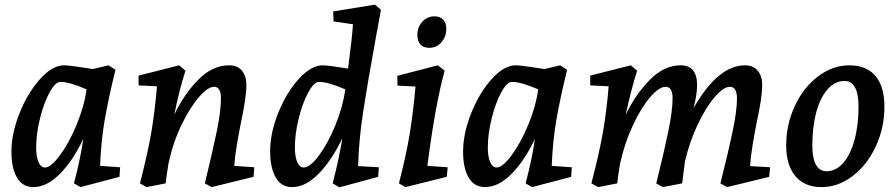

<svg xmlns="http://www.w3.org/2000/svg" viewBox="-20 -790 3842 823"><path d="M29 -140Q29 -218 64 -305.5Q99 -393 152 -451.5Q205 -510 254 -510Q276 -510 346 -499L378 -494L445 -510L475 -491Q445 -369 429 -277Q413 -185 409 -79L495 -73L492 -32L325 12L297 -4Q325 -110 337 -195Q294 -103 237.5 -45.5Q181 12 123 12Q77 12 53 -28.5Q29 -69 29 -140ZM173 -72Q198 -72 237 -124.5Q276 -177 308.5 -255.5Q341 -334 351 -407Q277 -439 239 -439Q217 -439 192.5 -394Q168 -349 151.5 -282.5Q135 -216 135 -158Q135 -119 145 -95.5Q155 -72 173 -72Z M653 -420 574 -424V-466L748 -510L775 -487Q749 -407 727 -298Q768 -385 829 -447.5Q890 -510 962 -510Q998 -510 1017 -487Q1036 -464 1036 -428Q1036 -396 1030 -356.5Q1024 -317 1012 -260Q1003 -216 995 -167.5Q987 -119 984 -79L1070 -73L1067 -32L887 12L858 -4Q892 -143 909.5 -228.5Q927 -314 927 -368Q927 -418 898 -418Q871 -418 832.5 -373.5Q794 -329 757.5 -253.5Q721 -178 702 -88Q694 -38 690 -4L608 12L580 -4Q614 -137 628.5 -222Q643 -307 653 -420Z M1138 -142Q1138 -220 1173 -307Q1208 -394 1261 -452Q1314 -510 1363 -510Q1380 -510 1412.5 -505Q1445 -500 1472 -496Q1489 -625 1493 -686L1410 -698L1408 -741L1587 -770L1613 -748L1592 -634Q1555 -431 1536.5 -310Q1518 -189 1515 -78L1604 -73L1601 -32L1435 13L1406 -4Q1436 -121 1447 -197Q1403 -104 1346.5 -46Q1290 12 1232 12Q1186 12 1162 -29Q1138 -70 1138 -142ZM1282 -72Q1309 -72 1347.5 -124Q1386 -176 1418 -254.5Q1450 -333 1460 -407Q1386 -439 1348 -439Q1326 -439 1301.5 -394Q1277 -349 1260.5 -282.5Q1244 -216 1244 -158Q1244 -119 1254 -95.5Q1264 -72 1282 -72Z M1761 -419 1684 -423 1683 -465 1857 -510 1886 -487Q1845 -338 1812 -79L1899 -73L1895 -32L1718 12L1690 -4Q1722 -129 1736.5 -218Q1751 -307 1761 -419ZM1769 -640Q1769 -673 1790 -696.5Q1811 -720 1843 -720Q1866 -720 1879.5 -706Q1893 -692 1893 -667Q1893 -633 1872.5 -609Q1852 -585 1820 -585Q1795 -585 1782 -599.5Q1769 -614 1769 -640Z M1965 -140Q1965 -218 2000 -305.5Q2035 -393 2088 -451.5Q2141 -510 2190 -510Q2212 -510 2282 -499L2314 -494L2381 -510L2411 -491Q2381 -369 2365 -277Q2349 -185 2345 -79L2431 -73L2428 -32L2261 12L2233 -4Q2261 -110 2273 -195Q2230 -103 2173.5 -45.5Q2117 12 2059 12Q2013 12 1989 -28.5Q1965 -69 1965 -140ZM2109 -72Q2134 -72 2173 -124.5Q2212 -177 2244.5 -255.5Q2277 -334 2287 -407Q2213 -439 2175 -439Q2153 -439 2128.5 -394Q2104 -349 2087.5 -282.5Q2071 -216 2071 -158Q2071 -119 2081 -95.5Q2091 -72 2109 -72Z M2589 -420 2510 -424V-466L2684 -510L2711 -487Q2686 -409 2662 -298Q2703 -384 2764.5 -447Q2826 -510 2898 -510Q2968 -510 2968 -425Q2968 -385 2953 -327Q3058 -510 3173 -510Q3209 -510 3228 -487Q3247 -464 3247 -428Q3247 -396 3241 -357Q3235 -318 3223 -262Q3214 -218 3206 -168.5Q3198 -119 3195 -78L3281 -73L3277 -32L3097 12L3068 -4Q3101 -135 3120 -225Q3139 -315 3139 -368Q3139 -418 3108 -418Q3082 -418 3044.5 -375Q3007 -332 2971.5 -258Q2936 -184 2916 -98Q2910 -51 2904 -4L2821 12L2793 -4Q2825 -132 2844 -223.5Q2863 -315 2863 -368Q2863 -418 2833 -418Q2805 -418 2766.5 -373Q2728 -328 2692.5 -252Q2657 -176 2638 -89Q2630 -46 2626 -4L2544 12L2515 -4Q2549 -135 2564.5 -223.5Q2580 -312 2589 -420Z M3350 -166Q3350 -257 3387 -336Q3424 -415 3486.5 -462.5Q3549 -510 3621 -510Q3694 -510 3732.5 -464.5Q3771 -419 3771 -333Q3771 -242 3734 -162.5Q3697 -83 3635 -35.5Q3573 12 3501 12Q3429 12 3389.5 -35Q3350 -82 3350 -166ZM3660 -334Q3660 -387 3645 -415Q3630 -443 3600 -443Q3559 -443 3527.5 -407.5Q3496 -372 3479 -309Q3462 -246 3462 -165Q3462 -112 3477.5 -84Q3493 -56 3523 -56Q3563 -56 3594 -91Q3625 -126 3642.5 -189Q3660 -252 3660 -334Z"/></svg>

Font: Andada Pro SemiBold
Style: Italic
Weight: 600
Italic angle: -6.99998°
Designer: Carolina Giovagnoli
Foundry: Huerta Tipografica
Version: Version 3.005